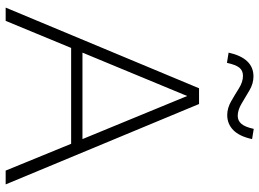

<svg xmlns="http://www.w3.org/2000/svg" viewBox="-142 -796 938 695"><g transform="rotate(90 327.5 -449.0)"><path d="M8 0 300 -700H357L648 0H598L501 -237H154L56 0ZM171 -278H484L328 -657ZM208 -801 171 -807Q191 -897 257 -897Q283 -897 307.5 -882.5Q332 -868 355.5 -854Q379 -840 400 -840Q417 -840 428.5 -853Q440 -866 447 -898L484 -892Q474 -846 451.5 -824Q429 -802 397 -802Q372 -802 347.5 -816Q323 -830 300 -844.5Q277 -859 255 -859Q236 -859 225.5 -846Q215 -833 208 -801Z"/></g></svg>

Font: Red Hat Display
Style: Regular
Weight: 300
Designer: Pentagram, MCKL
Foundry: Pentagram, MCKL
Version: Version 1.023